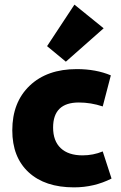

<svg xmlns="http://www.w3.org/2000/svg" viewBox="-20 -798 523 828"><path d="M264 -532 183 -599 301 -778 427 -676ZM299 10Q174 10 103.5 -55Q33 -120 33 -236Q33 -357 108 -428.5Q183 -500 311 -500Q394 -500 458 -473L423 -339Q372 -356 320 -356Q209 -356 209 -248Q209 -190 242 -159Q275 -128 336 -128Q382 -128 423 -145L461 -28Q386 10 299 10Z"/></svg>

Font: Cantarell Extra Bold
Style: Regular
Weight: 800
Designer: Dave Crossland, Nikolaus Waxweiler, Florian Fecher, Jacques Le Bailly, Eben Sorkin, Alexei Vanyashin, Alexios Zavras, Em
Version: Version 0.303